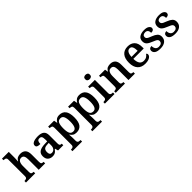

<svg xmlns="http://www.w3.org/2000/svg" viewBox="350 -2418 4311 4311"><g transform="rotate(-45 2505.0 -263.0)"><path d="M19 0V-49H24Q57 -49 80.5 -61Q104 -73 104 -119L103 -648Q103 -675 91.5 -688.5Q80 -702 62.5 -706.5Q45 -711 28 -711H17V-760H233V-574Q233 -551 231.5 -525Q230 -499 228.5 -481Q227 -463 227 -463H234Q261 -515 298.5 -531.5Q336 -548 385 -548Q465 -548 509.5 -502Q554 -456 554 -354V-120Q554 -73 572.5 -61Q591 -49 625 -49H628V0H424V-335Q424 -400 403.5 -435.5Q383 -471 333 -471Q297 -471 275 -450Q253 -429 243 -393Q233 -357 233 -313L234 -115Q234 -72 255 -60.5Q276 -49 309 -49H312V0Z M858 10Q792 10 747 -29.5Q702 -69 702 -152Q702 -232 758 -271Q814 -310 927 -314L1010 -317V-374Q1010 -408 1005 -434.5Q1000 -461 984.5 -476Q969 -491 936 -491Q890 -491 875 -460Q860 -429 860 -383Q803 -383 773.5 -397.5Q744 -412 744 -448Q744 -484 770.5 -506Q797 -528 841.5 -538Q886 -548 940 -548Q1040 -548 1090 -509.5Q1140 -471 1140 -377V-120Q1140 -79 1153.5 -64Q1167 -49 1201 -49H1204V0H1038L1018 -75H1010Q988 -48 968.5 -29Q949 -10 923 0Q897 10 858 10ZM901 -59Q951 -59 980.5 -95Q1010 -131 1010 -191V-268L958 -265Q888 -262 861.5 -232.5Q835 -203 835 -147Q835 -59 901 -59Z M1255 240V191H1265Q1283 191 1300.5 186.5Q1318 182 1329.5 167.5Q1341 153 1341 124V-418Q1341 -463 1319.5 -475Q1298 -487 1268 -487H1259V-536H1447L1462 -453H1466Q1488 -495 1524.5 -520.5Q1561 -546 1619 -546Q1718 -546 1770.5 -479Q1823 -412 1823 -267Q1823 -122 1771 -55.5Q1719 11 1621 11Q1564 11 1528 -11.5Q1492 -34 1470 -72H1464Q1466 -55 1467.5 -33Q1469 -11 1470 10.5Q1471 32 1471 46V125Q1471 154 1482.5 168Q1494 182 1511 186.5Q1528 191 1546 191H1561V240ZM1586 -59Q1642 -59 1666.5 -111.5Q1691 -164 1691 -267Q1691 -369 1666.5 -422Q1642 -475 1586 -475Q1519 -475 1495 -422.5Q1471 -370 1471 -267Q1471 -163 1495 -111Q1519 -59 1586 -59Z M1888 240V191H1898Q1916 191 1933.5 186.5Q1951 182 1962.5 167.5Q1974 153 1974 124V-418Q1974 -463 1952.5 -475Q1931 -487 1901 -487H1892V-536H2080L2095 -453H2099Q2121 -495 2157.5 -520.5Q2194 -546 2252 -546Q2351 -546 2403.5 -479Q2456 -412 2456 -267Q2456 -122 2404 -55.5Q2352 11 2254 11Q2197 11 2161 -11.5Q2125 -34 2103 -72H2097Q2099 -55 2100.5 -33Q2102 -11 2103 10.5Q2104 32 2104 46V125Q2104 154 2115.5 168Q2127 182 2144 186.5Q2161 191 2179 191H2194V240ZM2219 -59Q2275 -59 2299.5 -111.5Q2324 -164 2324 -267Q2324 -369 2299.5 -422Q2275 -475 2219 -475Q2152 -475 2128 -422.5Q2104 -370 2104 -267Q2104 -163 2128 -111Q2152 -59 2219 -59Z M2673 -630Q2642 -630 2620.5 -646Q2599 -662 2599 -698Q2599 -735 2620.5 -750.5Q2642 -766 2673 -766Q2703 -766 2725.5 -750.5Q2748 -735 2748 -698Q2748 -662 2725.5 -646Q2703 -630 2673 -630ZM2525 0V-49H2538Q2555 -49 2572.5 -53.5Q2590 -58 2601.5 -72Q2613 -86 2613 -115V-424Q2613 -451 2601 -464.5Q2589 -478 2572 -482.5Q2555 -487 2538 -487H2529V-536H2743V-116Q2743 -87 2754.5 -72.5Q2766 -58 2783 -53.5Q2800 -49 2818 -49H2830V0Z M2869 0V-49H2873Q2907 -49 2930 -61Q2953 -73 2953 -119V-421Q2953 -464 2932 -475.5Q2911 -487 2878 -487H2874V-536H3066L3079 -461H3084Q3114 -517 3152 -532.5Q3190 -548 3238 -548Q3316 -548 3360 -502Q3404 -456 3404 -354V-120Q3404 -73 3422 -61Q3440 -49 3474 -49H3478V0H3274V-335Q3274 -400 3253.5 -435.5Q3233 -471 3183 -471Q3145 -471 3123 -449Q3101 -427 3092 -391Q3083 -355 3083 -313V-115Q3083 -72 3104 -60.5Q3125 -49 3158 -49H3162V0Z M3804 10Q3683 10 3619 -62Q3555 -134 3555 -265Q3555 -405 3617 -476.5Q3679 -548 3793 -548Q3897 -548 3957 -487.5Q4017 -427 4017 -308V-259H3687Q3690 -155 3725.5 -107.5Q3761 -60 3827 -60Q3879 -60 3915 -83Q3951 -106 3969 -137Q3993 -125 3993 -94Q3993 -69 3972.5 -45Q3952 -21 3910 -5.5Q3868 10 3804 10ZM3884 -319Q3884 -396 3863.5 -441.5Q3843 -487 3794 -487Q3747 -487 3720 -444Q3693 -401 3689 -319Z M4285 10Q4189 10 4143.5 -21Q4098 -52 4098 -103Q4098 -133 4112 -149Q4126 -165 4145 -170.5Q4164 -176 4179 -176Q4179 -118 4206.5 -81.5Q4234 -45 4287 -45Q4340 -45 4365 -67Q4390 -89 4390 -122Q4390 -145 4379.5 -161Q4369 -177 4342 -192Q4315 -207 4267 -225Q4188 -255 4147.5 -291.5Q4107 -328 4107 -395Q4107 -470 4163 -508.5Q4219 -547 4311 -547Q4397 -547 4436 -518.5Q4475 -490 4475 -454Q4475 -423 4453.5 -406Q4432 -389 4385 -389Q4385 -438 4363 -466Q4341 -494 4297 -494Q4258 -494 4234.5 -476Q4211 -458 4211 -425Q4211 -402 4223 -386Q4235 -370 4264 -355Q4293 -340 4343 -322Q4415 -295 4454.5 -258.5Q4494 -222 4494 -159Q4494 -78 4438.5 -34Q4383 10 4285 10Z M4759 10Q4663 10 4617.5 -21Q4572 -52 4572 -103Q4572 -133 4586 -149Q4600 -165 4619 -170.5Q4638 -176 4653 -176Q4653 -118 4680.5 -81.5Q4708 -45 4761 -45Q4814 -45 4839 -67Q4864 -89 4864 -122Q4864 -145 4853.5 -161Q4843 -177 4816 -192Q4789 -207 4741 -225Q4662 -255 4621.5 -291.5Q4581 -328 4581 -395Q4581 -470 4637 -508.5Q4693 -547 4785 -547Q4871 -547 4910 -518.5Q4949 -490 4949 -454Q4949 -423 4927.5 -406Q4906 -389 4859 -389Q4859 -438 4837 -466Q4815 -494 4771 -494Q4732 -494 4708.5 -476Q4685 -458 4685 -425Q4685 -402 4697 -386Q4709 -370 4738 -355Q4767 -340 4817 -322Q4889 -295 4928.5 -258.5Q4968 -222 4968 -159Q4968 -78 4912.5 -34Q4857 10 4759 10Z"/></g></svg>

Font: Noto Serif Thai SemiBold
Style: Regular
Weight: 600
Designer: Monotype Design Team
Foundry: Monotype Imaging Inc.
Version: Version 2.001; ttfautohint (v1.8.4.7-5d5b)